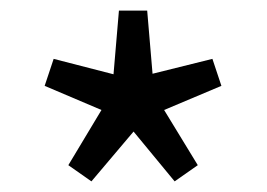

<svg xmlns="http://www.w3.org/2000/svg" viewBox="-20 -816 507 365"><path d="M153.8 -471.2 109.9 -502 172.9 -606.9 64.9 -652.8 82 -704.1 195.8 -674.8 206.1 -795.9H259.8L270 -675.8L383.8 -704.1L400.9 -652.8L292 -606.9L356 -502L312 -471.2L233.9 -565.9Z"/></svg>

Font: Source Han Sans CN
Style: Regular
Weight: 400
Designer: Ryoko NISHIZUKA  (kana, bopomofo & ideographs); Paul D. Hunt (Latin, Greek & Cyrillic); Sandoll Communications , Soo-you
Foundry: Adobe
Version: Version 2.004;hotconv 1.0.118;makeotfexe 2.5.65603